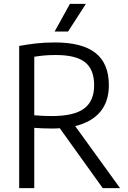

<svg xmlns="http://www.w3.org/2000/svg" viewBox="-20 -966 657 986"><path d="M78.5 0V-730Q118.5 -737.5 163.5 -742.8Q208.5 -748 262.5 -748Q402 -748 470.5 -694Q539 -640 539 -528.5Q539 -444.5 494.8 -391.8Q450.5 -339 366 -318.5L596.5 0H507.5L287 -307.5Q267.5 -306 246.5 -306Q218 -306 197.2 -307Q176.5 -308 156 -309.5V0ZM245.5 -370Q360 -370 411.8 -408.5Q463.5 -447 463.5 -528.5Q463.5 -609 417 -646.2Q370.5 -683.5 267 -683.5Q233.5 -683.5 207.8 -681.2Q182 -679 156 -674.5V-374Q181.5 -372 200.8 -371Q220 -370 245.5 -370ZM260.5 -804 339 -946H421L329.5 -804Z"/></svg>

Font: Encode Sans SmCnd
Style: Regular
Weight: 400
Width: 4
Designer: Multiple Designers
Foundry: Impallari Type
Version: Version 3.002; ttfautohint (v1.8.3) -l 8 -r 50 -G 200 -x 14 